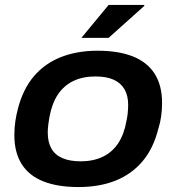

<svg xmlns="http://www.w3.org/2000/svg" viewBox="-20 -744 712 776"><path d="M297 12Q213 12 155 -11Q97 -34 67.5 -81Q38 -128 38 -198Q38 -227 42 -254Q46 -281 53 -307Q74 -386 118 -437Q162 -488 227 -513.5Q292 -539 374 -539Q459 -539 517 -516Q575 -493 605 -446Q635 -399 635 -328Q635 -301 631.5 -275Q628 -249 620 -224Q600 -144 556 -92Q512 -40 447 -14Q382 12 297 12ZM306 -92Q357 -92 395.5 -110.5Q434 -129 458 -165.5Q482 -202 491 -255Q495 -273 496 -284.5Q497 -296 497.5 -304.5Q498 -313 498 -320Q498 -358 483 -383.5Q468 -409 439 -422Q410 -435 366 -435Q314 -435 276 -416.5Q238 -398 214 -362Q190 -326 180 -272Q177 -255 175.5 -243Q174 -231 173.5 -223Q173 -215 173 -208Q173 -170 187.5 -144Q202 -118 232 -105Q262 -92 306 -92ZM309 -591 419 -724H563V-720L419 -591Z"/></svg>

Font: Archivo SemiExpanded SemiBold
Style: Italic
Weight: 600
Width: 6
Italic angle: -10°
Designer: Hector Gatti
Foundry: Omnibus-Type
Version: Version 2.001